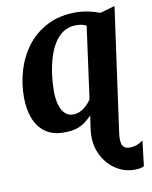

<svg xmlns="http://www.w3.org/2000/svg" viewBox="-90 -633 753 952"><g transform="rotate(-10 286.5 -156.5)"><path d="M510 253.5Q457 253.5 412.2 222.8Q367.5 192 344 138.2Q320.5 84.5 330 16.5L339.5 -49.5Q324 -34 306 -20Q288 -6 262.8 2.5Q237.5 11 198.5 11Q139 11 102 -17Q65 -45 48.2 -91.8Q31.5 -138.5 31.5 -195.5Q31.5 -264.5 51.2 -330.5Q71 -396.5 111.5 -449.5Q152 -502.5 213.8 -534Q275.5 -565.5 358.5 -565.5Q389.5 -565.5 423.2 -558Q457 -550.5 478 -542L552.5 -563.5L466 59.5Q460 102.5 469 121.8Q478 141 505.5 141Q524 141 540.5 135.2Q557 129.5 573 117L558 244.5Q551 248 539.8 250.8Q528.5 253.5 510 253.5ZM257 -69Q277 -69 294.2 -77.5Q311.5 -86 325.8 -99.8Q340 -113.5 350 -128.5L399.5 -491.5Q387.5 -498 374.5 -500.2Q361.5 -502.5 347.5 -502.5Q310.5 -502.5 282.8 -484Q255 -465.5 236 -434Q217 -402.5 205.5 -363Q194 -323.5 188.5 -281.5Q183 -239.5 183 -200Q183 -158.5 192 -129Q201 -99.5 217.8 -84.2Q234.5 -69 257 -69Z"/></g></svg>

Font: Merriweather 24pt ExtraBold
Style: Italic
Weight: 800
Italic angle: -7.8°
Version: Version 2.101